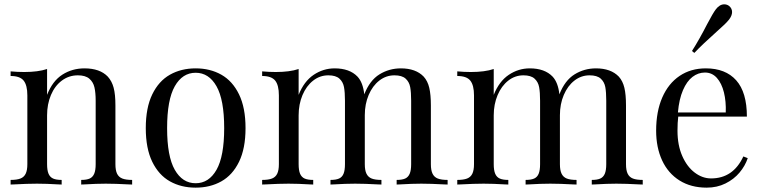

<svg xmlns="http://www.w3.org/2000/svg" viewBox="-20 -840 3467 874"><path d="M470.7 -491.2Q489.3 -470.7 497.3 -440.7Q505.4 -410.6 505.4 -359.9V-92.8Q505.4 -64.9 512.9 -49.3Q520.5 -33.7 536.9 -27.3Q553.2 -21 581.5 -21V0L566.9 -0.5Q504.4 -3.9 461.4 -3.9Q420.4 -3.9 363.3 -0.5L349.6 0V-21Q374.5 -21 388.4 -27.3Q402.3 -33.7 408.9 -49.3Q415.5 -64.9 415.5 -92.8V-381.8Q415.5 -418 409.9 -442.4Q404.3 -466.8 386.5 -481.9Q368.7 -497.1 334.5 -497.1Q293.5 -497.1 261.5 -473.1Q229.5 -449.2 211.9 -407.5Q194.3 -365.7 194.3 -314.9V-92.8Q194.3 -64.9 200.9 -49.3Q207.5 -33.7 221.7 -27.3Q235.8 -21 260.7 -21V0L247.1 -0.5Q191.4 -3.9 148.4 -3.9Q105.5 -3.9 43 -0.5L28.3 0V-21Q56.6 -21 73 -27.3Q89.4 -33.7 96.9 -49.3Q104.5 -64.9 104.5 -92.8V-405.8Q104.5 -452.1 87.6 -473.1Q70.8 -494.1 28.3 -494.1V-515.1Q59.6 -512.2 90.3 -512.2Q153.8 -512.2 194.3 -525.9V-408.2Q219.2 -471.7 263.9 -500.2Q308.6 -528.8 364.7 -528.8Q434.6 -528.8 470.7 -491.2Z M1097.7 -256.8Q1097.7 -164.1 1068.1 -103.5Q1038.6 -43 987.5 -14.4Q936.5 14.2 870.6 14.2Q804.7 14.2 753.7 -14.4Q702.6 -43 673.1 -103.5Q643.6 -164.1 643.6 -256.8Q643.6 -349.6 673.1 -410.4Q702.6 -471.2 753.7 -500Q804.7 -528.8 870.6 -528.8Q936.5 -528.8 987.5 -500Q1038.6 -471.2 1068.1 -410.4Q1097.7 -349.6 1097.7 -256.8ZM740.7 -256.8Q740.7 -128.4 775.6 -67.1Q810.5 -5.9 870.6 -5.9Q930.7 -5.9 965.6 -67.1Q1000.5 -128.4 1000.5 -256.8Q1000.5 -385.7 965.6 -447.3Q930.7 -508.8 870.6 -508.8Q810.5 -508.8 775.6 -447.3Q740.7 -385.7 740.7 -256.8Z M2017.6 -21V0L2002.9 -0.5Q1940.4 -3.9 1897.5 -3.9Q1856.4 -3.9 1799.3 -0.5L1785.6 0V-21Q1810.5 -21 1824.5 -27.3Q1838.4 -33.7 1845 -49.3Q1851.6 -64.9 1851.6 -92.8V-381.8Q1851.6 -419.9 1847.2 -443.6Q1842.8 -467.3 1826.2 -482.2Q1809.6 -497.1 1775.4 -497.1Q1737.3 -497.1 1706.5 -473.1Q1675.8 -449.2 1658.2 -407.7Q1640.6 -366.2 1640.6 -315.9V-92.8Q1640.6 -64.9 1648.2 -49.3Q1655.8 -33.7 1671.9 -27.3Q1688 -21 1716.3 -21V0L1701.2 -0.5Q1639.6 -3.9 1596.7 -3.9Q1553.7 -3.9 1498 -0.5L1484.4 0V-21Q1509.3 -21 1523.4 -27.3Q1537.6 -33.7 1543.9 -49.3Q1550.3 -64.9 1550.3 -92.8V-381.8Q1550.3 -419.9 1545.9 -443.6Q1541.5 -467.3 1524.9 -482.2Q1508.3 -497.1 1474.6 -497.1Q1436 -497.1 1405.3 -472.9Q1374.5 -448.7 1356.9 -407Q1339.4 -365.2 1339.4 -314.9V-92.8Q1339.4 -64.9 1345.9 -49.3Q1352.5 -33.7 1366.7 -27.3Q1380.9 -21 1405.8 -21V0L1392.1 -0.5Q1336.4 -3.9 1293.5 -3.9Q1250.5 -3.9 1188 -0.5L1173.3 0V-21Q1201.7 -21 1218 -27.3Q1234.4 -33.7 1241.9 -49.3Q1249.5 -64.9 1249.5 -92.8V-405.8Q1249.5 -452.1 1232.7 -473.1Q1215.8 -494.1 1173.3 -494.1V-515.1Q1204.6 -512.2 1235.4 -512.2Q1298.8 -512.2 1339.4 -525.9V-408.2Q1363.8 -469.7 1407.7 -499.3Q1451.7 -528.8 1503.4 -528.8Q1571.3 -528.8 1607.4 -491.2Q1632.3 -464.4 1638.2 -410.6Q1663.1 -474.1 1707.3 -501.5Q1751.5 -528.8 1804.7 -528.8Q1872.6 -528.8 1908.7 -491.2Q1926.8 -471.2 1934.1 -440.2Q1941.4 -409.2 1941.4 -359.9V-92.8Q1941.4 -64.9 1949 -49.3Q1956.5 -33.7 1972.9 -27.3Q1989.3 -21 2017.6 -21Z M2905.8 -21V0L2891.1 -0.5Q2828.6 -3.9 2785.6 -3.9Q2744.6 -3.9 2687.5 -0.5L2673.8 0V-21Q2698.7 -21 2712.6 -27.3Q2726.6 -33.7 2733.2 -49.3Q2739.7 -64.9 2739.7 -92.8V-381.8Q2739.7 -419.9 2735.4 -443.6Q2731 -467.3 2714.4 -482.2Q2697.8 -497.1 2663.6 -497.1Q2625.5 -497.1 2594.7 -473.1Q2564 -449.2 2546.4 -407.7Q2528.8 -366.2 2528.8 -315.9V-92.8Q2528.8 -64.9 2536.4 -49.3Q2543.9 -33.7 2560.1 -27.3Q2576.2 -21 2604.5 -21V0L2589.4 -0.5Q2527.8 -3.9 2484.9 -3.9Q2441.9 -3.9 2386.2 -0.5L2372.6 0V-21Q2397.5 -21 2411.6 -27.3Q2425.8 -33.7 2432.1 -49.3Q2438.5 -64.9 2438.5 -92.8V-381.8Q2438.5 -419.9 2434.1 -443.6Q2429.7 -467.3 2413.1 -482.2Q2396.5 -497.1 2362.8 -497.1Q2324.2 -497.1 2293.5 -472.9Q2262.7 -448.7 2245.1 -407Q2227.5 -365.2 2227.5 -314.9V-92.8Q2227.5 -64.9 2234.1 -49.3Q2240.7 -33.7 2254.9 -27.3Q2269 -21 2293.9 -21V0L2280.3 -0.5Q2224.6 -3.9 2181.6 -3.9Q2138.7 -3.9 2076.2 -0.5L2061.5 0V-21Q2089.8 -21 2106.2 -27.3Q2122.6 -33.7 2130.1 -49.3Q2137.7 -64.9 2137.7 -92.8V-405.8Q2137.7 -452.1 2120.8 -473.1Q2104 -494.1 2061.5 -494.1V-515.1Q2092.8 -512.2 2123.5 -512.2Q2187 -512.2 2227.5 -525.9V-408.2Q2252 -469.7 2295.9 -499.3Q2339.8 -528.8 2391.6 -528.8Q2459.5 -528.8 2495.6 -491.2Q2520.5 -464.4 2526.4 -410.6Q2551.3 -474.1 2595.5 -501.5Q2639.6 -528.8 2692.9 -528.8Q2760.7 -528.8 2796.9 -491.2Q2814.9 -471.2 2822.3 -440.2Q2829.6 -409.2 2829.6 -359.9V-92.8Q2829.6 -64.9 2837.2 -49.3Q2844.7 -33.7 2861.1 -27.3Q2877.4 -21 2905.8 -21Z M2967.3 0ZM3196.8 14.2Q3125.5 14.2 3073.5 -18.3Q3021.5 -50.8 2994.1 -109.6Q2966.8 -168.5 2966.8 -245.1Q2966.8 -332 2994.6 -396Q3022.5 -460 3073.5 -494.4Q3124.5 -528.8 3192.9 -528.8Q3282.7 -528.8 3331.3 -474.4Q3379.9 -419.9 3379.9 -309.1H3067.4Q3064 -282.2 3064 -245.1Q3064 -179.2 3085.7 -129.9Q3107.4 -80.6 3142.6 -54.2Q3177.7 -27.8 3216.8 -27.8Q3317.4 -27.8 3363.8 -127.9L3383.8 -120.1Q3372.1 -85 3346.4 -54.4Q3320.8 -23.9 3282.5 -4.9Q3244.1 14.2 3196.8 14.2ZM3065.9 -328.1H3283.7Q3285.6 -377.9 3275.4 -419.4Q3265.1 -460.9 3243.2 -485.4Q3221.2 -509.8 3189 -509.8Q3158.2 -509.8 3132.3 -490Q3106.4 -470.2 3088.9 -429.4Q3071.3 -388.7 3065.9 -328.1ZM3312.5 -785.2Q3312.5 -769 3298.8 -751Q3284.7 -732.9 3241.7 -695.3Q3178.2 -638.7 3140.6 -599.1L3129.9 -607.9Q3162.1 -658.2 3198.7 -729.5Q3225.6 -780.8 3238.8 -797.9Q3255.9 -820.3 3276.9 -820.3Q3289.1 -820.3 3298.8 -813Q3312.5 -801.8 3312.5 -785.2Z"/></svg>

Font: TypoPRO Playfair Display
Style: Regular
Weight: 400
Designer: Claus Eggers Sørensen
Foundry: Claus Eggers Sørensen
Version: Version 1.004;PS 001.004;hotconv 1.0.70;makeotf.lib2.5.58329